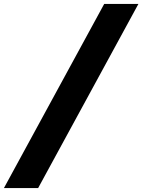

<svg xmlns="http://www.w3.org/2000/svg" viewBox="-132 -862 728 982"><path d="M-112 100 401 -842H576L63 100Z"/></svg>

Font: Montserrat Thin ExtraBold
Style: Italic
Weight: 800
Italic angle: -11.3°
Version: Version 9.000